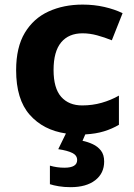

<svg xmlns="http://www.w3.org/2000/svg" viewBox="-20 -564 572 819"><path d="M424.3 125Q424.3 175.3 386.2 204.8Q348.1 234.4 281.2 234.4Q253.4 234.4 230.5 230.5Q207.5 226.6 192.9 221.7V142.6Q223.1 151.4 254.9 151.4Q309.1 151.4 309.1 118.7Q309.1 98.6 288.3 88.4Q267.6 78.1 228.5 72.3L261.2 5.4Q164.6 -8.8 106.7 -74.5Q48.8 -140.1 48.8 -264.6Q48.8 -362.3 85.9 -424.1Q123 -485.8 187.3 -515.1Q251.5 -544.4 332.5 -544.4Q381.3 -544.4 425 -534.4Q468.8 -524.4 502.9 -507.8L457 -392.1Q425.8 -404.8 394.3 -413.3Q362.8 -421.9 332 -421.9Q272.9 -421.9 240.7 -383.1Q208.5 -344.2 208.5 -265.6Q208.5 -187.5 241 -150.9Q273.4 -114.3 330.6 -114.3Q374 -114.3 413.6 -125.5Q453.1 -136.7 487.3 -156.2V-31.7Q458.5 -14.6 423.8 -3.9Q389.2 6.8 343.8 9.3L332 36.6Q354 41 375.2 50.8Q396.5 60.5 410.4 78.1Q424.3 95.7 424.3 125Z"/></svg>

Font: Lunasima
Style: Bold
Weight: 700
Designer: The DocRepair Project, Monotype Design Team
Foundry: Google
Version: Version 2.009